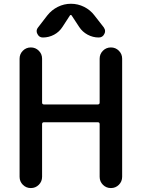

<svg xmlns="http://www.w3.org/2000/svg" viewBox="-20 -1001 734 1000"><path d="M199.2 -695.3V-466.8Q199.2 -457 209 -457H489.3Q499 -457 499 -466.8V-695.3Q499 -719.7 516.1 -736.8Q533.2 -753.9 557.6 -753.9Q582 -753.9 599.1 -736.8Q616.2 -719.7 616.2 -695.3V-80.1Q616.2 -55.7 599.1 -38.6Q582 -21.5 557.6 -21.5Q533.2 -21.5 516.1 -38.6Q499 -55.7 499 -80.1V-354.5Q499 -364.3 489.3 -364.3H209Q199.2 -364.3 199.2 -354.5V-80.1Q199.2 -55.7 182.1 -38.6Q165 -21.5 140.6 -21.5Q116.2 -21.5 99.1 -38.6Q82 -55.7 82 -80.1V-695.3Q82 -719.7 99.1 -736.8Q116.2 -753.9 140.6 -753.9Q165 -753.9 182.1 -736.8Q199.2 -719.7 199.2 -695.3ZM353.5 -919.9Q352.5 -922.9 348.6 -922.9Q344.7 -922.9 343.8 -919.9L305.7 -861.3Q289.1 -835 261.7 -820.3Q234.4 -805.7 203.1 -805.7Q183.6 -805.7 174.8 -824.2Q170.9 -831.1 170.9 -838.9Q170.9 -848.6 177.7 -857.4L226.6 -920.9Q249 -949.2 281.2 -965.3Q313.5 -981.4 349.6 -981.4Q385.7 -981.4 418 -965.3Q450.2 -949.2 471.7 -920.9L520.5 -858.4Q527.3 -848.6 527.3 -838.9Q527.3 -831.1 523.4 -824.2Q514.6 -805.7 494.1 -805.7Q463.9 -805.7 436.5 -820.3Q409.2 -835 392.6 -860.4Z"/></svg>

Font: Gen Jyuu GothicX Medium
Style: Regular
Weight: 500
Designer: Ryoko NISHIZUKA (kana &amp; ideographs); Paul D. Hunt (Latin, Greek &amp; Cyrillic); Wenlong ZHANG (bopomofo); Sandoll C
Version: Version 1.058.20140828